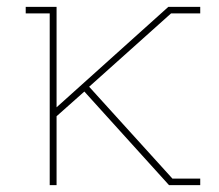

<svg xmlns="http://www.w3.org/2000/svg" viewBox="-20 -540 640 560"><path d="M125 0V-501H55V-520H145V-227L471 -520H564V-501H479L240 -287L483 -19H564V0H473L226 -273L145 -201V0Z"/></svg>

Font: Iosevka HT Thin Extended
Style: Regular
Weight: 100
Width: 7
Monospace: yes
Designer: Belleve Invis
Foundry: Belleve Invis
Version: Version 32.3.0; ttfautohint (v1.8.4)